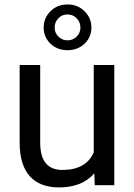

<svg xmlns="http://www.w3.org/2000/svg" viewBox="-20 -814 591 844"><path d="M394.5 -52.2 396.5 0H482.4V-528.3H392.1V-144C369.3 -92.6 323.4 -66.9 254.4 -66.9C189.3 -66.9 156.7 -106.9 156.7 -187V-528.3H66.4V-184.6C66.7 -120.4 81.6 -72 111.1 -39.3C140.5 -6.6 183.4 9.8 239.7 9.8C307.8 9.8 359.4 -10.9 394.5 -52.2ZM381.8 -692.9C381.8 -720.9 371.8 -744.8 351.8 -764.6C331.8 -784.5 306.8 -794.4 276.9 -794.4C246.9 -794.4 221.9 -784.5 201.9 -764.6C181.9 -744.8 171.9 -720.9 171.9 -692.9C171.9 -664.9 181.9 -641.3 201.9 -622.1C221.9 -602.9 246.9 -593.3 276.9 -593.3C306.5 -593.3 331.4 -602.8 351.6 -621.8C371.7 -640.9 381.8 -664.6 381.8 -692.9ZM220.2 -692.9C220.2 -708.5 225.6 -722 236.3 -733.4C247.1 -744.8 260.6 -750.5 276.9 -750.5C292.8 -750.5 306.2 -744.9 317.1 -733.6C328 -722.4 333.5 -708.8 333.5 -692.9C333.5 -676.9 328 -663.6 316.9 -652.8C305.8 -642.1 292.5 -636.7 276.9 -636.7C260.9 -636.7 247.5 -642.3 236.6 -653.3C225.7 -664.4 220.2 -677.6 220.2 -692.9Z"/></svg>

Font: Roboto1
Style: rg
Weight: 400
Designer: Google
Version: Version 2.137; 2017